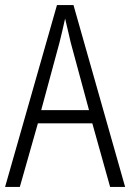

<svg xmlns="http://www.w3.org/2000/svg" viewBox="-20 -735 512 755"><path d="M413 0 343 -250H129L58 0H0L204 -715H269L472 0ZM258 -568Q253 -591 247 -615.5Q241 -640 236 -662Q231 -639 225.5 -615.5Q220 -592 214 -568L142 -302H330Z"/></svg>

Font: Noto Sans Georgian Condensed Light
Style: Regular
Weight: 300
Width: 3
Designer: Monotype Design Team, Akaki Razmadze
Foundry: Google LLC
Version: Version 2.005; ttfautohint (v1.8.4.7-5d5b)